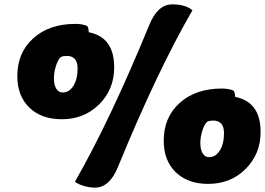

<svg xmlns="http://www.w3.org/2000/svg" viewBox="-20 -816 1209 876"><path d="M413 40Q388 40 361.5 32Q335 24 322 13Q483 -268 661 -702Q699 -796 766 -796Q827 -796 858 -769Q698 -493 518 -54Q480 40 413 40ZM262 -272Q169 -272 114 -325Q59 -378 59 -469Q59 -576 132 -641.5Q205 -707 324 -707Q354 -707 377 -698Q384 -692 385 -669Q501 -646 501 -509Q501 -408 432.5 -340Q364 -272 262 -272ZM266 -394Q296 -394 315 -424.5Q334 -455 334 -504Q334 -561 284 -561Q269 -561 258 -556Q245 -546 235.5 -516Q226 -486 226 -460Q226 -429 236.5 -411.5Q247 -394 266 -394ZM930 23Q837 23 782 -30Q727 -83 727 -174Q727 -281 800 -346.5Q873 -412 992 -412Q1022 -412 1045 -403Q1052 -396 1053 -374Q1169 -351 1169 -214Q1169 -113 1100.5 -45Q1032 23 930 23ZM934 -99Q964 -99 983 -129.5Q1002 -160 1002 -209Q1002 -266 952 -266Q937 -266 926 -261Q913 -251 903.5 -221Q894 -191 894 -165Q894 -134 904.5 -116.5Q915 -99 934 -99Z"/></svg>

Font: Lemonada
Style: Bold
Weight: 700
Designer: Mohamed Gaber (Arabic), Eduardo Tunni (Latin)
Foundry: Kief Type Foundry
Version: Version 4.004